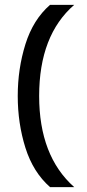

<svg xmlns="http://www.w3.org/2000/svg" viewBox="-20 -698 359 790"><path d="M285.4 71.9Q141.1 -55.9 141.1 -303.1Q141.1 -552.9 285.4 -678.1H185.9Q116.3 -617.4 84.6 -516.1Q53 -414.8 53 -303.1Q53 -190.5 84.6 -89.9Q116.3 10.7 185.9 71.9Z"/></svg>

Font: Arad-VF Thin Dots1
Style: Regular
Weight: 100
Designer: Mohammad Darvishi
Version: Version 1.000;August 30, 2024;FontCreator 15.0.0.2992 64-bit